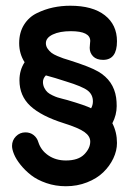

<svg xmlns="http://www.w3.org/2000/svg" viewBox="-20 -644 470 670"><path d="M210 5.9Q173.8 5.9 141.8 -5.1Q109.9 -16.1 88.6 -32.7Q67.4 -49.3 51.8 -68.8Q36.1 -88.4 29.1 -105.5Q22 -122.6 22 -134.8Q22 -154.3 35.6 -168.2Q49.3 -182.1 68.8 -182.1Q85.4 -182.1 97.4 -172.6Q109.4 -163.1 113.8 -147.9Q123 -119.1 148.9 -101.6Q174.8 -84 210 -84Q252.9 -84 273.9 -105.2Q294.9 -126.5 294.9 -149.9Q294.9 -168.9 274.7 -183.3Q254.4 -197.8 203.1 -213.9Q124 -238.8 85.9 -274.2Q47.9 -309.6 47.9 -363.8Q47.9 -399.4 65.9 -426.8Q46.9 -456.5 46.9 -493.2Q46.9 -530.3 63.7 -557.4Q80.6 -584.5 108.6 -598.1Q136.7 -611.8 165.5 -617.9Q194.3 -624 225.1 -624Q303.2 -624 345.7 -590.8Q388.2 -557.6 388.2 -500Q388.2 -435.1 339.8 -435.1Q316.9 -435.1 304.9 -447.3Q293 -459.5 293 -477.1Q293 -481.9 293.9 -489.5Q294.9 -497.1 294.9 -501Q294.9 -535.2 227.1 -535.2Q188.5 -535.2 164.3 -523.7Q140.1 -512.2 140.1 -493.2Q140.1 -482.9 146.2 -474.1Q152.3 -465.3 159.7 -459.7Q167 -454.1 180.2 -448.5Q193.4 -442.9 200.9 -440.4Q208.5 -438 221.2 -434.1Q295.4 -410.6 323.2 -394Q376.5 -362.8 385.3 -303.2Q387.2 -289.6 387.2 -273.9Q387.2 -243.2 372.1 -213.9Q388.2 -182.6 388.2 -145Q388.2 -118.2 375.5 -91.3Q362.8 -64.5 340.3 -42.7Q317.9 -21 283.7 -7.6Q249.5 5.9 210 5.9ZM297.9 -266.1Q304.2 -277.3 304.2 -290Q304.2 -314 285.9 -328.1Q267.6 -342.3 210 -359.9Q171.4 -372.6 140.1 -380.9Q129.9 -370.6 129.9 -357.9Q129.9 -346.7 134.8 -337.2Q139.6 -327.6 146 -322Q152.3 -316.4 163.1 -311.3Q173.8 -306.2 180.9 -304Q188 -301.8 199.7 -298.8Q211.4 -295.9 214.8 -294.9Q279.8 -275.9 297.9 -266.1Z"/></svg>

Font: Comic Neue
Style: Bold
Weight: 700
Designer: Craig Rozynski
Foundry: Craig Rozynski
Version: Version 2.003;hotconv 1.0.109;makeotfexe 2.5.65596